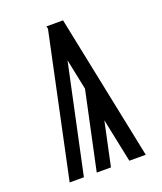

<svg xmlns="http://www.w3.org/2000/svg" viewBox="-136 -824 772 913"><g transform="rotate(-20 250.0 -367.5)"><path d="M58 0 211 -722 208 -735H292L443 0H360L314 -221L267 0H195L279 -394L247 -549L130 0Z"/></g></svg>

Font: Iosevka Custom Medium
Style: Regular
Weight: 500
Monospace: yes
Designer: Belleve Invis
Foundry: Belleve Invis
Version: Version 32.5.0; ttfautohint (v1.8.4)